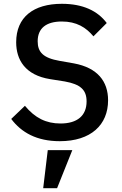

<svg xmlns="http://www.w3.org/2000/svg" viewBox="-20 -730 640 1009"><path d="M207 259H280L360 59H231ZM294 12C458 12 548 -74 548 -203C548 -302 493 -374 368 -397L294 -410C207 -425 178 -456 178 -513C178 -581 222 -617 305 -617C382 -617 432 -586 471 -539L541 -609C493 -673 416 -710 305 -710C156 -710 65 -640 65 -508C65 -416 112 -335 244 -314L320 -302C404 -287 435 -257 435 -197C435 -122 386 -81 298 -81C222 -81 164 -110 111 -174L39 -105C92 -34 173 12 294 12Z"/></svg>

Font: IBM Mono Medium
Style: Regular
Weight: 500
Monospace: yes
Designer: Mike Abbink, Paul van der Laan, Pieter van Rosmalen
Foundry: Bold Monday
Version: Version 2.3